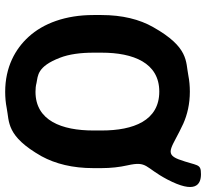

<svg xmlns="http://www.w3.org/2000/svg" viewBox="-48 -758 815 760"><g transform="rotate(90 360.0 -377.5)"><path d="M690 -632C747 -741 712 -765 669 -765C625 -765 638 -752 610 -676C587 -617 561 -653 469 -695C433 -711 391 -721 342 -721C320 -721 298 -719 278 -715C223 -704 167 -718 87 -576C56 -522 39 -453 39 -371V-339C39 -229 72 -141 125 -83C173 -30 245 10 343 10C365 10 387 8 407 4C462 -7 518 7 598 -134C628 -189 645 -257 645 -339V-371C645 -408 641 -443 634 -474C616 -554 642 -541 690 -632ZM343 -110C331 -110 319 -111 308 -114C279 -120 243 -116 208 -207C194 -243 188 -289 188 -339V-372C188 -497 228 -600 342 -600C457 -600 496 -498 496 -372V-339C496 -214 457 -110 343 -110Z"/></g></svg>

Font: Asimov Print
Style: A
Weight: 500
Designer: Google
Version: Version 2.000980: 2014